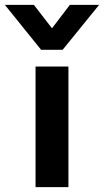

<svg xmlns="http://www.w3.org/2000/svg" viewBox="-83 -774 430 794"><path d="M64 -499H200V0H64ZM-63 -754H57L132 -657L206 -754H327L176 -568H87Z"/></svg>

Font: Bai Jamjuree
Style: Bold
Weight: 700
Designer: Katatrad Aksorn Co.,Ltd.
Foundry: Cadson Demak Co.,Ltd.
Version: Version 1.000; ttfautohint (v1.6)